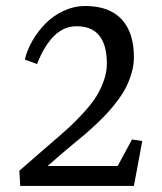

<svg xmlns="http://www.w3.org/2000/svg" viewBox="-20 -610 531 630"><path d="M419.4 0H46.4L43.5 -49.8L158.7 -149.9Q189.5 -176.3 209 -194.3Q228.5 -212.4 254.2 -240.2Q279.8 -268.1 294.4 -291Q309.1 -314 319.8 -343Q330.6 -372.1 330.6 -400.9Q330.6 -524.4 230.5 -523.9Q150.4 -523.9 101.6 -399.9L61.5 -414.6Q68.8 -445.8 86.7 -476.8Q104.5 -507.8 129.6 -533.2Q154.8 -558.6 189 -574.5Q223.1 -590.3 259.8 -590.3Q338.4 -590.3 378.9 -546.9Q419.4 -503.4 419.4 -422.4Q419.4 -397 412.1 -371.6Q404.8 -346.2 394 -324.7Q383.3 -303.2 365.7 -279.8Q348.1 -256.3 332 -239Q315.9 -221.7 293 -200.2Q270 -178.7 254.2 -165.5Q238.3 -152.3 214.8 -132.8Q191.4 -113.3 180.7 -104L136.2 -65.4H366.2L413.1 -152.3L446.8 -147.5Z"/></svg>

Font: Neuton
Style: Regular
Weight: 400
Designer: Brian M Zick
Version: Version 1.3